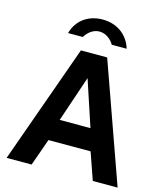

<svg xmlns="http://www.w3.org/2000/svg" viewBox="-136 -1057 989 1158"><g transform="rotate(15 358.5 -478.0)"><path d="M172 0 232 -169H495L554 0H709L445 -742H281L16 0ZM545 -823C520 -906 450 -956 361 -956C275 -956 203 -910 179 -823H271C288 -852 320 -881 361 -881C399 -881 434 -855 452 -823ZM363 -591 458 -304H266Z"/></g></svg>

Font: Cheyenne Sans
Style: Bold
Weight: 700
Designer: The Public Sans project authors (U.S. Web Design System), Libre Franklin designed by Pablo Impallari and Rodrigo Fuenzal
Foundry: The Cheyenne Sans Project Authors
Version: Version 2.007